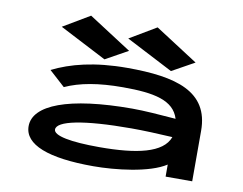

<svg xmlns="http://www.w3.org/2000/svg" viewBox="-76 -795 1153 910"><g transform="rotate(10 500.0 -339.5)"><path d="M390 -497 498 -557 292 -690 164 -614ZM710 -497 818 -557 612 -690 484 -614ZM425 11C531 11 694 -7 772 -58V0H900V-243C900 -432 740 -476 504 -476C346 -476 233 -446 147 -403L223 -334C293 -366 382 -382 500 -382C650 -382 745 -363 771 -278C696 -284 618 -290 561 -290C254 -290 91 -225 91 -123C91 -34 209 11 425 11ZM217 -129C217 -170 341 -197 573 -197C629 -197 705 -194 771 -190C742 -110 618 -83 438 -83C300 -83 217 -99 217 -129Z"/></g></svg>

Font: Inconsolata UltraExpanded
Style: Bold
Weight: 700
Width: 9
Monospace: yes
Designer: Raph Levien, Cyreal, Brenton Simpson
Foundry: Raph Levien, Cyreal, Google
Version: Version 3.100